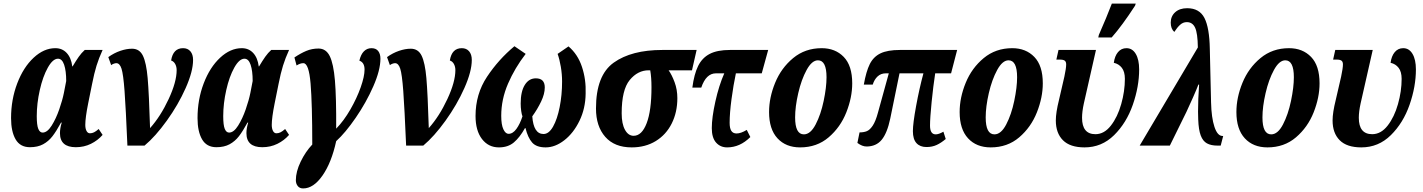

<svg xmlns="http://www.w3.org/2000/svg" viewBox="-20 -816 7975 1076"><path d="M42 -154Q42 -258 76.5 -348.5Q111 -439 168.5 -492.5Q226 -546 290 -546Q329 -546 354 -519Q379 -492 385 -444H387Q406 -476 421.5 -498Q437 -520 455 -536H555Q534 -490 521 -448Q508 -406 496 -345L474 -236Q458 -156 458 -116Q458 -95 465 -82Q472 -69 484 -69Q496 -69 507 -74.5Q518 -80 533 -93L555 -60Q528 -29 489.5 -10Q451 9 405 9Q316 9 316 -70Q316 -97 326 -129H322Q296 -81 274 -52.5Q252 -24 221.5 -7.5Q191 9 148 9Q93 9 67.5 -35Q42 -79 42 -154ZM338 -295 351 -362Q351 -419 339.5 -453Q328 -487 305 -487Q276 -487 248 -437Q220 -387 203 -311.5Q186 -236 186 -165Q186 -115 194.5 -94Q203 -73 219 -73Q245 -73 269.5 -112Q294 -151 312 -203Q330 -255 338 -295Z M632 -462Q626 -462 617.5 -459Q609 -456 603 -451L587 -496Q619 -519 654 -531Q689 -543 720 -543Q762 -543 781 -503.5Q800 -464 807.5 -378.5Q815 -293 821 -98Q880 -164 925 -260.5Q970 -357 970 -423Q970 -442 962 -457Q954 -472 939 -477Q950 -546 1006 -546Q1032 -546 1047 -528.5Q1062 -511 1062 -480Q1062 -416 1020.5 -322.5Q979 -229 915 -140Q851 -51 790 0H694Q685 -212 678 -306Q671 -400 661 -431Q651 -462 632 -462Z M1087 -154Q1087 -258 1121.5 -348.5Q1156 -439 1213.5 -492.5Q1271 -546 1335 -546Q1374 -546 1399 -519Q1424 -492 1430 -444H1432Q1451 -476 1466.5 -498Q1482 -520 1500 -536H1600Q1579 -490 1566 -448Q1553 -406 1541 -345L1519 -236Q1503 -156 1503 -116Q1503 -95 1510 -82Q1517 -69 1529 -69Q1541 -69 1552 -74.5Q1563 -80 1578 -93L1600 -60Q1573 -29 1534.5 -10Q1496 9 1450 9Q1361 9 1361 -70Q1361 -97 1371 -129H1367Q1341 -81 1319 -52.5Q1297 -24 1266.5 -7.5Q1236 9 1193 9Q1138 9 1112.5 -35Q1087 -79 1087 -154ZM1383 -295 1396 -362Q1396 -419 1384.5 -453Q1373 -487 1350 -487Q1321 -487 1293 -437Q1265 -387 1248 -311.5Q1231 -236 1231 -165Q1231 -115 1239.5 -94Q1248 -73 1264 -73Q1290 -73 1314.5 -112Q1339 -151 1357 -203Q1375 -255 1383 -295Z M1638 194Q1638 146 1665 90Q1692 34 1730 -6Q1730 -234 1720.5 -348Q1711 -462 1680 -462Q1662 -462 1642 -449L1630 -494Q1664 -517 1696 -530.5Q1728 -544 1765 -544Q1807 -544 1828 -501.5Q1849 -459 1857 -365Q1865 -271 1864 -95Q1907 -139 1943.5 -202.5Q1980 -266 2001.5 -327Q2023 -388 2023 -426Q2023 -466 1994 -476Q2002 -511 2019.5 -528.5Q2037 -546 2062 -546Q2087 -546 2099.5 -530Q2112 -514 2112 -487Q2112 -423 2072 -332Q2032 -241 1973.5 -156Q1915 -71 1864 -25Q1838 95 1787.5 167.5Q1737 240 1679 240Q1659 240 1648.5 226.5Q1638 213 1638 194Z M2194 -462Q2188 -462 2179.5 -459Q2171 -456 2165 -451L2149 -496Q2181 -519 2216 -531Q2251 -543 2282 -543Q2324 -543 2343 -503.5Q2362 -464 2369.5 -378.5Q2377 -293 2383 -98Q2442 -164 2487 -260.5Q2532 -357 2532 -423Q2532 -442 2524 -457Q2516 -472 2501 -477Q2512 -546 2568 -546Q2594 -546 2609 -528.5Q2624 -511 2624 -480Q2624 -416 2582.5 -322.5Q2541 -229 2477 -140Q2413 -51 2352 0H2256Q2247 -212 2240 -306Q2233 -400 2223 -431Q2213 -462 2194 -462Z M2645 -166Q2645 -289 2709.5 -386Q2774 -483 2863 -557L2926 -514Q2865 -435 2827 -347Q2789 -259 2789 -167Q2789 -117 2801 -91.5Q2813 -66 2830 -66Q2854 -66 2874 -93.5Q2894 -121 2908 -164Q2904 -173 2901 -193.5Q2898 -214 2898 -236Q2898 -303 2921 -340Q2944 -377 2983 -377Q3033 -377 3033 -326Q3033 -290 3012.5 -247Q2992 -204 2963 -164Q2970 -65 3026 -65Q3056 -65 3079.5 -106.5Q3103 -148 3116.5 -216Q3130 -284 3130 -359Q3130 -400 3123 -441.5Q3116 -483 3105 -514L3166 -556Q3218 -512 3241.5 -441Q3265 -370 3262 -291Q3261 -208 3227.5 -139Q3194 -70 3142.5 -30Q3091 10 3038 10Q2986 10 2962 -17.5Q2938 -45 2925 -98H2922Q2893 -46 2860 -18Q2827 10 2776 10Q2717 10 2681 -37Q2645 -84 2645 -166Z M3320 -208Q3320 -394 3419.5 -465Q3519 -536 3692 -536H3884L3858 -422H3727Q3745 -397 3760.5 -355.5Q3776 -314 3776 -266Q3776 -187 3744.5 -124Q3713 -61 3655 -25.5Q3597 10 3520 10Q3424 10 3372 -49Q3320 -108 3320 -208ZM3631 -327Q3631 -382 3624 -422H3615Q3554 -422 3509 -367.5Q3464 -313 3464 -181Q3464 -122 3482.5 -88.5Q3501 -55 3531 -55Q3577 -55 3604 -125.5Q3631 -196 3631 -327Z M3969 -98Q3969 -157 3989 -247Q4009 -337 4039 -405H3992Q3937 -405 3910 -325H3860Q3870 -401 3892.5 -446.5Q3915 -492 3957.5 -514Q4000 -536 4071 -536H4285L4249 -405H4104Q4090 -339 4079.5 -260.5Q4069 -182 4069 -128Q4069 -97 4078.5 -82.5Q4088 -68 4108 -68Q4132 -68 4165 -88L4185 -48Q4127 10 4055 10Q4017 10 3993 -17Q3969 -44 3969 -98Z M4290 -188Q4290 -269 4324 -352Q4358 -435 4425 -490.5Q4492 -546 4585 -546Q4661 -546 4708.5 -497Q4756 -448 4756 -349Q4756 -270 4723 -186.5Q4690 -103 4624 -46.5Q4558 10 4464 10Q4384 10 4337 -41Q4290 -92 4290 -188ZM4612 -383Q4612 -478 4564 -478Q4530 -478 4500.5 -424Q4471 -370 4453.5 -294Q4436 -218 4436 -158Q4436 -63 4485 -63Q4522 -63 4551 -118.5Q4580 -174 4596 -250.5Q4612 -327 4612 -383Z M5096 -81Q5096 -124 5114 -222Q5132 -320 5155 -405H5021L4969 -151Q4952 -70 4921 -32.5Q4890 5 4836 5Q4812 5 4785 -15L4797 -74Q4821 -74 4838 -81Q4855 -88 4871 -112Q4887 -136 4900 -184L4961 -405H4944Q4917 -405 4898.5 -388Q4880 -371 4871 -342H4821Q4834 -416 4854.5 -457Q4875 -498 4914.5 -517Q4954 -536 5023 -536H5344L5310 -405H5221Q5210 -334 5201 -244.5Q5192 -155 5192 -112Q5192 -63 5224 -63Q5241 -63 5267 -78L5280 -37Q5254 -15 5229 -3.5Q5204 8 5172 8Q5136 8 5116 -14Q5096 -36 5096 -81Z M5358 -188Q5358 -269 5392 -352Q5426 -435 5493 -490.5Q5560 -546 5653 -546Q5729 -546 5776.5 -497Q5824 -448 5824 -349Q5824 -270 5791 -186.5Q5758 -103 5692 -46.5Q5626 10 5532 10Q5452 10 5405 -41Q5358 -92 5358 -188ZM5680 -383Q5680 -478 5632 -478Q5598 -478 5568.5 -424Q5539 -370 5521.5 -294Q5504 -218 5504 -158Q5504 -63 5553 -63Q5590 -63 5619 -118.5Q5648 -174 5664 -250.5Q5680 -327 5680 -383Z M5897 -141Q5897 -185 5915 -257L5945 -387Q5955 -434 5955 -455Q5955 -470 5947 -476Q5939 -482 5920 -482H5900L5912 -536H6122L6054 -236Q6044 -190 6044 -156Q6044 -64 6119 -64Q6168 -64 6205.5 -112Q6243 -160 6263.5 -232.5Q6284 -305 6284 -374Q6284 -414 6267 -436Q6250 -458 6222 -464Q6227 -502 6245.5 -524Q6264 -546 6293 -546Q6326 -546 6345 -514Q6364 -482 6364 -427Q6364 -331 6328.5 -229Q6293 -127 6223.5 -58.5Q6154 10 6058 10Q5977 10 5937 -30Q5897 -70 5897 -141ZM6138 -620Q6182 -720 6211 -796H6345L6341 -784Q6269 -673 6210 -606H6135Z M6693 -550Q6692 -630 6677.5 -661Q6663 -692 6631 -692Q6610 -692 6593.5 -677Q6577 -662 6561 -637Q6541 -655 6541 -689Q6541 -725 6566 -747.5Q6591 -770 6633 -770Q6702 -770 6730 -715Q6758 -660 6760 -542L6767 -242Q6769 -156 6786 -105Q6803 -54 6831 -54H6835L6821 0H6803Q6767 0 6744 -12.5Q6721 -25 6709 -57Q6697 -89 6695 -147L6694 -190Q6694 -258 6700 -342H6696Q6687 -318 6666.5 -271.5Q6646 -225 6629 -189L6536 0H6367Z M6909 -188Q6909 -269 6943 -352Q6977 -435 7044 -490.5Q7111 -546 7204 -546Q7280 -546 7327.5 -497Q7375 -448 7375 -349Q7375 -270 7342 -186.5Q7309 -103 7243 -46.5Q7177 10 7083 10Q7003 10 6956 -41Q6909 -92 6909 -188ZM7231 -383Q7231 -478 7183 -478Q7149 -478 7119.5 -424Q7090 -370 7072.5 -294Q7055 -218 7055 -158Q7055 -63 7104 -63Q7141 -63 7170 -118.5Q7199 -174 7215 -250.5Q7231 -327 7231 -383Z M7448 -141Q7448 -185 7466 -257L7496 -387Q7506 -434 7506 -455Q7506 -470 7498 -476Q7490 -482 7471 -482H7451L7463 -536H7673L7605 -236Q7595 -190 7595 -156Q7595 -64 7670 -64Q7719 -64 7756.5 -112Q7794 -160 7814.5 -232.5Q7835 -305 7835 -374Q7835 -414 7818 -436Q7801 -458 7773 -464Q7778 -502 7796.5 -524Q7815 -546 7844 -546Q7877 -546 7896 -514Q7915 -482 7915 -427Q7915 -331 7879.5 -229Q7844 -127 7774.5 -58.5Q7705 10 7609 10Q7528 10 7488 -30Q7448 -70 7448 -141Z"/></svg>

Font: Noto Serif CondExtraBold
Style: Italic
Weight: 800
Width: 3
Italic angle: -12°
Designer: Monotype Design Team
Foundry: Monotype Imaging Inc.
Version: Version 1.001